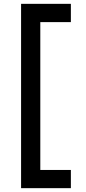

<svg xmlns="http://www.w3.org/2000/svg" viewBox="-20 -770 449 1000"><path d="M89.8 -750H349.1V-654.8H189.9V115.2H349.1V210H89.8Z"/></svg>

Font: Aldrich
Style: Regular
Weight: 400
Designer: Matthew Desmond
Foundry: Matthew Desmond
Version: Version 1.002 2011